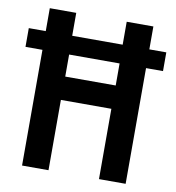

<svg xmlns="http://www.w3.org/2000/svg" viewBox="-82 -786 785 858"><g transform="rotate(10 310.0 -357.0)"><path d="M75 0V-525H-2V-610H75V-714H195V-610H424V-714H545V-610H622V-525H545V0H424V-319H195V0ZM196 -425H425V-525H196Z"/></g></svg>

Font: Noto Sans Myanmar UI Condensed SemiBold
Style: Regular
Weight: 600
Width: 3
Designer: Monotype Design Team
Foundry: Monotype Imaging Inc.
Version: Version 2.103; ttfautohint (v1.8.4.7-5d5b)